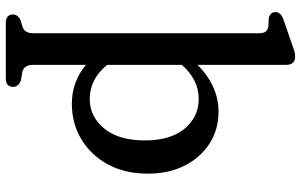

<svg xmlns="http://www.w3.org/2000/svg" viewBox="-203 -574 1010 644"><g transform="rotate(90 302.0 -252.0)"><path d="M197.5 -707V-409.5Q230.5 -443 270.5 -461.5Q310.5 -480 354.5 -480Q415 -480 462 -449.5Q509 -419 535.8 -365.8Q562.5 -312.5 562.5 -243.5Q562.5 -165.5 531 -108.2Q499.5 -51 446.5 -19.5Q393.5 12 328 12Q253.5 12 197.5 -35.5V140Q197.5 157.5 203.5 166.2Q209.5 175 220.5 178L250 183Q271.5 191.5 271.5 209Q271.5 233.5 242.5 233.5H57.5Q28.5 233.5 28.5 209Q28.5 192.5 50 183L68.5 178Q79.5 174.5 85.5 166Q91.5 157.5 91.5 140V-615Q91.5 -631 86.2 -637.8Q81 -644.5 71 -647L40 -648.5Q20.5 -654 20.5 -671Q20.5 -689 46 -698L121.5 -724Q136 -729.5 147.8 -733.2Q159.5 -737 169.5 -737Q197.5 -737 197.5 -707ZM312 -413.5Q278.5 -413.5 249.8 -398.8Q221 -384 197.5 -357V-106.5Q245 -48 312 -48Q371 -48 411 -96.5Q451 -145 451 -233Q451 -319 411.5 -366.2Q372 -413.5 312 -413.5Z"/></g></svg>

Font: Fraunces 9pt S100
Style: Regular
Weight: 400
Version: Version 1.000; ttfautohint (v1.8.3)